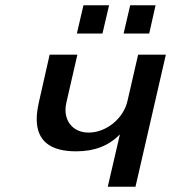

<svg xmlns="http://www.w3.org/2000/svg" viewBox="-20 -707 648 727"><path d="M545 -580 569 -687H473L448 -580ZM368 -580 393 -687H296L271 -580ZM127 -319C122 -296 119 -275 119 -256C119 -173 171 -134 268 -134C339 -134 391 -155 434 -198L388 0H493L608 -500H503L463 -326C448 -257 381 -205 316 -205C261 -205 228 -242 228 -291C228 -299 229 -308 231 -317L273 -500H168Z"/></svg>

Font: Perun Medium Italic
Style: Regular
Weight: 500
Italic angle: -12°
Foundry: Copyright (c) Stefan Peev, Context Ltd, 2016
Version: Version 1.026